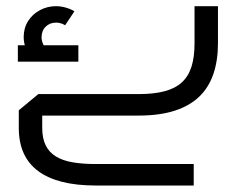

<svg xmlns="http://www.w3.org/2000/svg" viewBox="-20 -369 766 613"><path d="M285.7 223.3Q164.2 223.3 102.1 177.3Q40 131.4 40 39.4V-16.9L102.3 -68.6H422.4Q471 -68.6 505.1 -77.6Q539.2 -86.5 560.3 -105.8Q581.5 -125.1 591.3 -155.9Q601.1 -186.7 601.1 -230.9V-349.3H675.9V-230.9Q675.9 -176.1 661.4 -133.2Q646.9 -90.3 616.4 -60.7Q585.9 -31.2 537.8 -15.6Q489.7 0 422.4 0H84.3L114.8 -28.1V39.4Q114.8 72.8 125.9 95.1Q137 117.5 158.5 130.6Q180 143.7 211.9 149.2Q243.9 154.7 285.7 154.7H598.5V223.3ZM88.6 -172.9Q72.4 -192.3 64 -211.2Q55.6 -230.1 55.6 -250.5Q55.6 -279.4 69.7 -301.7Q83.8 -324 107.6 -336.6Q131.3 -349.3 158.7 -349.3Q174 -349.3 189.8 -344.8Q205.6 -340.3 217.6 -333L188 -288.4Q173.8 -296.8 159.3 -296.8Q138.9 -296.8 125.8 -283.8Q112.7 -270.8 112.7 -249.9Q112.7 -228.9 131.5 -207.9ZM37 -172.1V-224.5H230.2V-172.1Z"/></svg>

Font: Titillium Web
Style: Bold
Weight: 700
Designer: Mohamed Gaber, Accademia di Belle Arti di Urbino
Foundry: Kief Type Foundry, Accademia di Belle Arti di Urbino
Version: Version 3.000